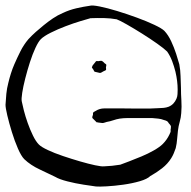

<svg xmlns="http://www.w3.org/2000/svg" viewBox="-48 -594 691 696"><path d="M589 -57Q586 -48 582 -38.5Q578 -29 573 -21Q560 0 539.5 16Q519 32 497 44Q486 55 458.5 63Q431 71 398.5 75.5Q366 80 338.5 81.5Q311 83 300 82Q285 80 255.5 75.5Q226 71 196.5 63.5Q167 56 152 47Q130 36 96.5 20.5Q63 5 40 -17Q29 -28 17 -55.5Q5 -83 -5 -115.5Q-15 -148 -21.5 -175.5Q-28 -203 -28 -214Q-27 -234 -25 -254Q-23 -274 -18 -293Q-14 -310 -8.5 -327.5Q-3 -345 4 -361Q14 -384 26 -408Q38 -432 55 -452Q68 -466 82 -478.5Q96 -491 111 -503Q127 -516 144 -527.5Q161 -539 180 -547Q203 -558 229 -564Q255 -570 277 -573Q286 -576 313.5 -570.5Q341 -565 377 -554Q413 -543 448.5 -530Q484 -517 511.5 -504Q539 -491 548 -482Q562 -467 572.5 -444.5Q583 -422 590.5 -399Q598 -376 602 -361Q606 -340 606.5 -318.5Q607 -297 608 -275Q608 -253 609.5 -230Q611 -207 609 -184Q608 -168 603.5 -152.5Q599 -137 597 -120Q595 -105 594 -89.5Q593 -74 589 -57ZM280 -528Q269 -525 244 -517.5Q219 -510 190 -499Q161 -488 136 -475.5Q111 -463 100 -452Q91 -443 80.5 -420.5Q70 -398 60.5 -368.5Q51 -339 43.5 -309.5Q36 -280 32.5 -257.5Q29 -235 31 -226Q33 -215 38.5 -193.5Q44 -172 52.5 -148Q61 -124 71.5 -102.5Q82 -81 93 -70Q102 -61 125.5 -50Q149 -39 180 -28.5Q211 -18 242 -9Q273 0 296.5 5Q320 10 329 9Q358 8 388 3Q399 -1 420 -9Q441 -17 465 -27Q489 -37 510 -49Q531 -61 542 -72Q557 -87 566 -106Q567 -108 568 -110.5Q569 -113 570 -115Q571 -118 570.5 -121Q570 -124 571 -127Q571 -129 571.5 -132.5Q572 -136 571 -138Q570 -140 568 -142.5Q566 -145 564 -147Q563 -149 561 -151.5Q559 -154 557 -155Q554 -157 546 -159Q536 -163 525.5 -164Q515 -165 504 -166H440Q427 -166 413.5 -166Q400 -166 386 -164Q374 -162 362.5 -158Q351 -154 339 -152Q335 -151 331 -149.5Q327 -148 323 -148Q319 -148 315 -149Q311 -150 307 -150Q306 -151 304.5 -150.5Q303 -150 302 -151Q300 -153 297.5 -155.5Q295 -158 293 -160Q292 -161 290 -163Q288 -165 287 -166Q286 -168 287 -172Q288 -176 289 -177Q289 -179 289 -182Q289 -185 290 -186Q291 -188 294.5 -189.5Q298 -191 299 -192Q313 -201 330 -201Q347 -201 363 -201Q374 -201 396.5 -201Q419 -201 445.5 -200.5Q472 -200 494.5 -200.5Q517 -201 528 -202Q536 -202 545.5 -203Q555 -204 563 -207Q583 -215 592 -237Q595 -244 595.5 -253Q596 -262 596 -269Q596 -300 588 -334Q583 -354 576 -372.5Q569 -391 558 -407Q547 -418 521.5 -436Q496 -454 466.5 -472.5Q437 -491 411.5 -505.5Q386 -520 375 -524Q353 -528 329 -528.5Q305 -529 280 -528ZM288 -357 297 -368Q298 -369 298.5 -370Q299 -371 300 -372Q302 -373 306 -372.5Q310 -372 312 -373Q314 -373 317 -373.5Q320 -374 321 -373Q324 -372 327 -369Q330 -366 332 -364Q336 -362 337 -360Q338 -359 337 -355Q336 -351 336 -349Q336 -348 336.5 -345Q337 -342 336 -340Q335 -339 331.5 -337.5Q328 -336 326 -335Q324 -334 321 -332Q318 -330 316 -330Q315 -329 312.5 -330Q310 -331 308 -331Q306 -332 301.5 -332.5Q297 -333 295 -334Q293 -336 291.5 -339.5Q290 -343 288 -345Q287 -347 286 -348Q285 -349 285 -350Q285 -351 288 -357Z"/></svg>

Font: Rubik Vinyl
Style: Regular
Weight: 400
Designer: Hubert and Fischer, NaN
Foundry: Hubert and Fischer, NaN
Version: Version 2.200